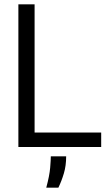

<svg xmlns="http://www.w3.org/2000/svg" viewBox="-20 -680 502 888"><path d="M65 0V-660H140V0ZM95 0V-67H448V0ZM194 188Q209 132 212 96Q215 60 215 43H286Q286 86 275.5 121.5Q265 157 250 188Z"/></svg>

Font: Bricolage Grotesque 72pt Light
Style: Regular
Weight: 300
Designer: Mathieu Triay
Foundry: Atelier Triay
Version: Version 1.001;gftools[0.9.33.dev8+g029e19f]